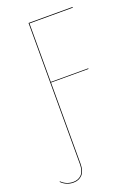

<svg xmlns="http://www.w3.org/2000/svg" viewBox="-190 -750 737 1013"><g transform="rotate(-20 179.0 -243.5)"><path d="M352.5 -676.3H109.4V-347.7H319.8V-344.2H109.4V111.8Q109.4 152.3 90.8 172.4Q72.3 192.4 41 192.4Q1.5 192.4 -26.9 164.1L-24.9 161.1Q2.4 188.5 41 188.5Q70.8 188.5 88.1 169.7Q105.5 150.9 105.5 111.8V-680.2H353Z"/></g></svg>

Font: Fira Sans Compressed Four
Style: Regular
Weight: 100
Width: 1
Designer: Carrois Corporate & Edenspiekermann AG
Foundry: Carrois Corporate GbR & Edenspiekermann AG
Version: Version 4.203;PS 004.203;hotconv 1.0.88;makeotf.lib2.5.64775